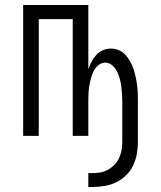

<svg xmlns="http://www.w3.org/2000/svg" viewBox="-20 -540 640 763"><path d="M348 203H331V148H348Q364 148 380 145Q396 142 410 134Q424 126 435.5 114Q447 102 453.5 87.5Q460 73 463 57Q466 41 466 25V-134Q466 -150 465 -165.5Q464 -181 462 -196.5Q460 -212 456 -227Q452 -242 445 -256Q438 -270 426 -280.5Q414 -291 398 -291Q383 -291 370.5 -280.5Q358 -270 351.5 -256Q345 -242 341 -227Q337 -212 334.5 -196.5Q332 -181 331.5 -165.5Q331 -150 331 -134V0H269V-464H134V0H72V-520H331V-265Q336 -281 344 -295.5Q352 -310 363 -322Q374 -334 389 -340.5Q404 -347 421 -347Q437 -347 452.5 -340.5Q468 -334 479 -321.5Q490 -309 498 -294.5Q506 -280 511 -264.5Q516 -249 519.5 -232.5Q523 -216 525 -200Q527 -184 527.5 -167.5Q528 -151 528 -134V25Q528 49 523.5 73Q519 97 508.5 118.5Q498 140 480.5 157Q463 174 441.5 184.5Q420 195 396 199Q372 203 348 203Z"/></svg>

Font: Iosevka Light Extended
Style: Regular
Weight: 300
Width: 7
Monospace: yes
Designer: Belleve Invis
Foundry: Belleve Invis
Version: Version 32.5.0; ttfautohint (v1.8.4)